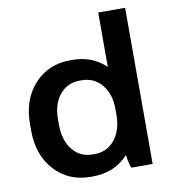

<svg xmlns="http://www.w3.org/2000/svg" viewBox="-82 -792 786 872"><g transform="rotate(-10 311.5 -355.5)"><path d="M267.1 8.8Q164.6 8.8 100.3 -61.8Q36.1 -132.3 36.1 -245.1V-274.9Q36.1 -387.7 100.3 -458.3Q164.6 -528.8 267.1 -528.8H274.9Q368.2 -528.8 429.2 -469.2V-720.2H553.2V0H455.1Q443.8 -28.8 440.9 -61Q377.4 8.8 274.9 8.8ZM293 -89.8H301.8Q359.4 -89.8 394.8 -133.8Q430.2 -177.7 430.2 -250V-273.9Q430.2 -344.2 394.5 -387.2Q358.9 -430.2 301.8 -430.2H293Q234.9 -430.2 200 -387.5Q165 -344.7 165 -273.9V-250Q165 -177.2 200 -133.5Q234.9 -89.8 293 -89.8Z"/></g></svg>

Font: Fixel Text SemiBold
Style: Regular
Weight: 600
Width: 4
Designer: AlfaBravo + MacPaw
Foundry: Kyrylo Tkachov, Marchela Mozhyna, Serhii Makarenko, Maria Weinstein, Zakhar Kryvoshyya
Version: Version 1.211